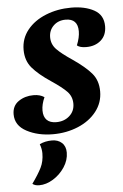

<svg xmlns="http://www.w3.org/2000/svg" viewBox="-64 -569 547 851"><g transform="rotate(-5 209.0 -144.0)"><path d="M168 -213Q114 -249 86.5 -281.5Q59 -314 59 -362Q59 -412 89.5 -450Q120 -488 172 -509Q224 -530 285 -530Q346 -530 387 -507.5Q428 -485 428 -435Q428 -395 402.5 -372.5Q377 -350 337 -350Q309 -350 296 -361Q310 -395 310 -423Q310 -479 256 -479Q223 -479 202 -458.5Q181 -438 181 -407Q181 -376 202.5 -353.5Q224 -331 272 -299Q326 -262 353.5 -230Q381 -198 381 -149Q381 -99 350.5 -60Q320 -21 268.5 0.5Q217 22 157 22Q90 22 40 -4.5Q-10 -31 -10 -81Q-10 -119 18.5 -138.5Q47 -158 85 -158Q114 -158 133 -145Q119 -114 119 -87Q119 -59 133.5 -44.5Q148 -30 176 -30Q211 -30 234.5 -51Q258 -72 258 -105Q258 -137 237 -159Q216 -181 168 -213ZM76 242Q57 242 46 233Q74 194 88 166Q102 138 102 102Q102 82 94 61Q118 49 149 49Q176 49 193 64.5Q210 80 210 108Q210 142 189.5 173Q169 204 138 223Q107 242 76 242Z"/></g></svg>

Font: Sansita Medium Italic
Style: Regular
Weight: 500
Italic angle: -11°
Designer: Pablo Cosgaya
Foundry: Omnibus-Type
Version: Version 1.006